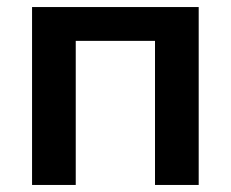

<svg xmlns="http://www.w3.org/2000/svg" viewBox="-20 -525 655 545"><path d="M71 0V-505H544V0H420V-409H195V0Z"/></svg>

Font: MulishBold
Style: Bold
Weight: 700
Designer: Vernon Adams
Foundry: Vernon Adams
Version: Version 3.602; ttfautohint (v1.8.3)